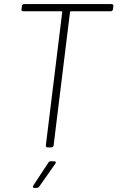

<svg xmlns="http://www.w3.org/2000/svg" viewBox="-20 -720 585 938"><path d="M87 -690 85 -675C84 -669 87 -665 93 -665H281C282 -665 284 -663 284 -661L204 -10C203 -4 207 0 212 0H231C237 0 241 -4 242 -10L322 -661C322 -663 324 -665 326 -665H521C527 -665 531 -669 532 -675L534 -690C535 -696 531 -700 525 -700H98C92 -700 87 -696 87 -690ZM148 198H160C165 198 169 195 172 191L250 80C255 73 253 68 245 68H228C223 68 218 70 216 75L143 186C138 193 141 198 148 198Z"/></svg>

Font: Barlow ExtraLight
Style: Italic
Weight: 275
Italic angle: -7°
Designer: Jeremy Tribby
Foundry: Tribby Type
Version: Version 1.422;hotconv 1.0.109;makeotfexe 2.5.65596